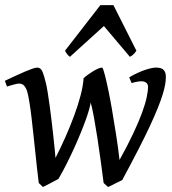

<svg xmlns="http://www.w3.org/2000/svg" viewBox="-20 -727 686 767"><path d="M642.6 -419.9Q642.6 -406.7 639.9 -390.1Q637.2 -373.5 630.1 -350.3Q623 -327.1 610.6 -296.1Q598.1 -265.1 578.9 -223.6Q559.6 -182.1 532.2 -128.9Q504.9 -75.7 468.3 -7.8Q463.9 -5.4 456.3 -1.7Q448.7 2 440.4 5.9L424.3 14.2Q416.5 18.1 411.6 20L394 3.9Q388.7 -37.6 382.3 -84.5Q376 -131.3 369.1 -175.5Q362.3 -219.7 355.5 -257.3Q348.6 -294.9 342.3 -317.4Q340.8 -306.6 335.4 -287.6Q330.1 -268.6 321 -243.9Q312 -219.2 300 -190.2Q288.1 -161.1 274.2 -130.9Q260.3 -100.6 244.9 -70.1Q229.5 -39.6 213.4 -12.2Q209 -9.8 200.7 -5.4Q192.4 -1 183.1 3.9Q173.8 8.8 165 13.4Q156.2 18.1 151.4 20L134.8 3.9Q131.3 -23.4 127.7 -56.6Q124 -89.8 120.4 -124.8Q116.7 -159.7 113 -194.3Q109.4 -229 105.7 -259.5Q102.1 -290 98.1 -314.5Q94.2 -338.9 90.8 -353Q87.9 -366.2 83.7 -374Q79.6 -381.8 75 -386.2Q70.3 -390.6 65.4 -391.8Q60.5 -393.1 56.2 -393.1Q51.8 -393.1 43.9 -391.4Q36.1 -389.6 27.8 -387.2Q18.6 -384.8 7.8 -381.3L-0.5 -404.3Q20.5 -414.1 40.8 -423.6Q61 -433.1 78.4 -440.4Q95.7 -447.8 108.9 -452.4Q122.1 -457 128.9 -457Q142.6 -457 149.4 -441.2Q156.2 -425.3 164.6 -390.1Q167.5 -377.4 171.1 -354.2Q174.8 -331.1 178.7 -302.5Q182.6 -273.9 186.3 -242.7Q189.9 -211.4 193.1 -182.9Q196.3 -154.3 198.5 -131.3Q200.7 -108.4 201.7 -96.2Q221.2 -134.3 240.5 -177.5Q259.8 -220.7 275.6 -263.4Q291.5 -306.2 301.8 -345.2Q312 -384.3 314 -414.6Q321.8 -421.9 332.3 -429.4Q342.8 -437 353 -443.1Q363.3 -449.2 372.6 -453.1Q381.8 -457 387.7 -457Q389.6 -457 392.6 -449Q395.5 -440.9 398.9 -427.7Q402.3 -414.6 406.2 -397.2Q410.2 -379.9 413.8 -361.8Q417.5 -343.8 420.9 -325.7Q424.3 -307.6 426.8 -293Q430.2 -270 434.8 -243.7Q439.5 -217.3 443.6 -190.4Q447.8 -163.6 451.4 -137.2Q455.1 -110.8 457.5 -87.9Q490.7 -147.9 512.7 -194.8Q534.7 -241.7 547.6 -277.1Q560.5 -312.5 565.9 -337.9Q571.3 -363.3 571.3 -380.4Q571.3 -390.6 564.2 -396.5Q557.1 -402.3 544.4 -402.3Q537.6 -402.3 527.1 -400.4Q516.6 -398.4 505.9 -395L496.1 -418Q513.2 -428.2 529.8 -435.8Q546.4 -443.4 560.3 -448Q574.2 -452.6 585 -454.8Q595.7 -457 601.6 -457Q609.9 -457 617.2 -455.8Q624.5 -454.6 630.1 -450.7Q635.7 -446.8 639.2 -439.5Q642.6 -432.1 642.6 -419.9ZM524.9 -524.4Q518.1 -514.6 512.5 -509.3Q506.8 -503.9 499 -500L395 -623L259.3 -500Q254.9 -502.9 249.8 -508.8Q244.6 -514.6 239.7 -524.4L380.9 -706.5H433.1Z"/></svg>

Font: Gentium Book Basic
Style: Italic
Weight: 400
Italic angle: -8°
Designer: J. Victor Gaultney and Annie Olsen
Foundry: SIL International
Version: Version 1.102; 2013; Maintenance release